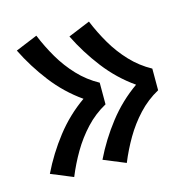

<svg xmlns="http://www.w3.org/2000/svg" viewBox="-83 -678 666 677"><g transform="rotate(-15 250.0 -340.0)"><path d="M107 -82Q125 -126 149 -167Q173 -208 205.5 -243Q238 -278 280 -301V-380Q238 -403 205.5 -437.5Q173 -472 149 -513Q125 -554 107 -598L27 -565Q59 -500 104.5 -441Q150 -382 210 -340Q150 -298 104.5 -239.5Q59 -181 27 -115ZM299 -82Q317 -126 341 -167Q365 -208 397.5 -243Q430 -278 472 -301V-380Q430 -403 397.5 -437.5Q365 -472 341 -513Q317 -554 299 -598L219 -565Q251 -500 296.5 -441Q342 -382 402 -340Q342 -298 296.5 -239.5Q251 -181 219 -115Z"/></g></svg>

Font: Iosevka SS08 Medium
Style: Regular
Weight: 500
Monospace: yes
Designer: Belleve Invis
Foundry: Belleve Invis
Version: Version 3.4.3; ttfautohint (v1.8.3)